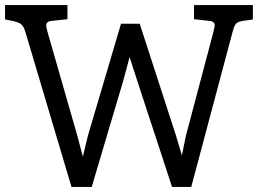

<svg xmlns="http://www.w3.org/2000/svg" viewBox="-21 -740 1021 760"><path d="M980 -720V-663L945 -658Q922 -655 914 -647Q906 -639 900 -615L736 0H660L522 -421L492 -514L467 -421L342 0H262L79 -615Q72 -638 61 -645.5Q50 -653 25 -658L-1 -663V-720H246V-664L181 -657Q172 -656 167 -651.5Q162 -647 162 -640Q162 -630 169 -607L285 -203L307 -120L327 -203L458 -646H532L676 -202L699 -125L715 -203L822 -607Q823 -613 826 -624Q829 -635 829 -640Q829 -647 824 -651.5Q819 -656 810 -657L747 -664V-720Z"/></svg>

Font: Enriqueta
Style: Regular
Weight: 400
Designer: Viviana Monsalve, Gustavo Ibarra
Foundry: 72Puntos
Version: Version 2.000